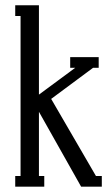

<svg xmlns="http://www.w3.org/2000/svg" viewBox="-20 -700 414 720"><path d="M329.1 -445.8 171.9 -329.1 339.8 -40H361.8V0H284.2L126 -280.8V-40H146V0H37.1V-40H57.1V-640.1H37.1V-680.2H126V-345.2L262.2 -445.8H243.2V-485.8H350.1V-445.8Z"/></svg>

Font: Margherita
Style: Regular
Weight: 400
Designer: James Puckett
Foundry: Dunwich Type Founders
Version: Version 1.008;hotconv 1.0.109;makeotfexe 2.5.65596